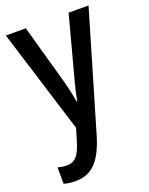

<svg xmlns="http://www.w3.org/2000/svg" viewBox="-146 -616 725 932"><g transform="rotate(-20 216.5 -150.0)"><path d="M3 -540 170 -3 153 55C132 126 111 154 65 154C50 154 33 151 20 147V232C38 237 57 240 80 240C167 240 215 185 250 71L430 -540H327L248 -243C235 -197 225 -155 220 -122H216C210 -161 200 -203 189 -243L106 -540Z"/></g></svg>

Font: Noto Sans Myanmar UI Condensed Medium
Style: Regular
Weight: 500
Width: 3
Designer: Monotype Design Team
Foundry: Monotype Imaging Inc.
Version: Version 2.103